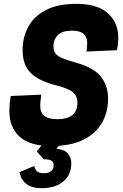

<svg xmlns="http://www.w3.org/2000/svg" viewBox="-20 -746 640 1002"><path d="M248 16Q135 16 82 -33Q29 -82 29 -163Q29 -191 31 -209.5Q33 -228 36 -245L195 -252Q194 -242 192 -224.5Q190 -207 190 -195Q190 -156 212.5 -140Q235 -124 281 -124Q330 -124 357 -145Q384 -166 384 -210Q384 -244 360.5 -264.5Q337 -285 268 -302Q183 -324 140.5 -365Q98 -406 98 -485Q98 -552 128 -607Q158 -662 220.5 -694Q283 -726 379 -726Q488 -726 542.5 -677Q597 -628 597 -551Q597 -511 590 -484L431 -477Q435 -495 435 -522Q435 -553 416 -569.5Q397 -586 355 -586Q305 -586 282 -563Q259 -540 259 -504Q259 -481 270 -466.5Q281 -452 307.5 -441.5Q334 -431 380 -418Q473 -391 508.5 -343.5Q544 -296 544 -232Q544 -160 511.5 -104Q479 -48 413.5 -16Q348 16 248 16ZM196 236Q145 236 116.5 213Q88 190 82 152L159 120Q163 139 174 148.5Q185 158 208 158Q232 158 246 148Q260 138 260 116Q260 102 249.5 93.5Q239 85 208 85L172 44L215 -10H308L274 30Q316 34 334 55Q352 76 352 106Q352 165 311 200.5Q270 236 196 236Z"/></svg>

Font: Geist Mono ExtraBold
Style: Italic
Weight: 800
Italic angle: -12°
Monospace: yes
Designer: Basement.studio, Andrés Briganti, Mateo Zaragoza
Foundry: Basement.studio, Vercel, Andrés Briganti, Guido Ferreyra, Mateo Zaragoza
Version: Version 1.500; ttfautohint (v1.8.4.7-5d5b)